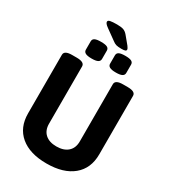

<svg xmlns="http://www.w3.org/2000/svg" viewBox="-242 -1148 1136 1276"><g transform="rotate(30 325.5 -509.5)"><path d="M325 8Q196 8 124.5 -52Q53 -112 53 -220V-669Q53 -702 113 -702H148Q208 -702 208 -669V-230Q208 -179 239 -151Q270 -123 325 -123Q381 -123 412.5 -151Q444 -179 444 -230V-669Q444 -702 504 -702H539Q599 -702 599 -669V-220Q599 -112 526.5 -52Q454 8 325 8ZM422 -746Q389 -746 374.5 -754Q360 -762 360 -778V-842Q360 -859 374.5 -866.5Q389 -874 422 -874Q455 -874 469.5 -866.5Q484 -859 484 -842V-778Q484 -762 469.5 -754Q455 -746 422 -746ZM236 -746Q203 -746 188.5 -754Q174 -762 174 -778V-842Q174 -859 188.5 -866.5Q203 -874 236 -874Q269 -874 283.5 -866.5Q298 -859 298 -842V-778Q298 -762 283.5 -754Q269 -746 236 -746ZM375 -901Q349 -901 335 -905Q321 -909 306 -921L231 -975Q214 -987 208 -995Q202 -1003 202 -1009Q202 -1020 219 -1023.5Q236 -1027 271 -1027Q302 -1027 319.5 -1021Q337 -1015 352 -997L400 -939Q412 -924 412 -914Q412 -908 404.5 -904.5Q397 -901 375 -901Z"/></g></svg>

Font: Asap Semi Condensed
Style: Bold
Weight: 700
Width: 4
Designer: Pablo Cosgaya
Foundry: Omnibus-Type
Version: Version 3.001; ttfautohint (v1.8.4.7-5d5b)